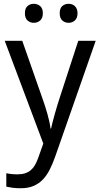

<svg xmlns="http://www.w3.org/2000/svg" viewBox="-20 -751 529 1011"><path d="M4.9 -536.1H97.2L202.1 -236.8Q209 -217.3 216.1 -195.8Q223.1 -174.3 229.2 -152.8Q235.4 -131.3 239.7 -111.3Q244.1 -91.3 246.1 -74.2H249Q251.5 -86.4 256.8 -107.4Q262.2 -128.4 268.8 -152.1Q275.4 -175.8 282.5 -198.7Q289.6 -221.7 294.9 -237.8L392.1 -536.1H483.9L272 69.8Q258.3 109.4 242.4 140.9Q226.6 172.4 205.6 194.3Q184.6 216.3 156.2 228.3Q127.9 240.2 88.9 240.2Q63.5 240.2 44.9 237.5Q26.4 234.9 13.2 231.9V161.1Q23.4 163.6 39.1 165.3Q54.7 167 71.8 167Q95.2 167 112.3 161.4Q129.4 155.8 142.1 145Q154.8 134.3 163.8 118.7Q172.9 103 180.2 83L208 4.9ZM111.3 -681.2Q111.3 -707.5 125 -719.2Q138.7 -731 158.2 -731Q177.2 -731 191.4 -719Q205.6 -707 205.6 -681.2Q205.6 -655.3 191.4 -643.1Q177.2 -630.9 158.2 -630.9Q138.7 -630.9 125 -643.1Q111.3 -655.3 111.3 -681.2ZM294.4 -681.2Q294.4 -707.5 308.1 -719.2Q321.8 -731 341.3 -731Q350.6 -731 359.1 -728Q367.7 -725.1 374 -719Q380.4 -712.9 384.3 -703.6Q388.2 -694.3 388.2 -681.2Q388.2 -655.3 374 -643.1Q359.9 -630.9 341.3 -630.9Q321.8 -630.9 308.1 -643.1Q294.4 -655.3 294.4 -681.2Z"/></svg>

Font: WenQuanYi Micro Hei
Style: Regular
Weight: 400
Foundry: Ascender Corporation
Version: Version 0.2.0-beta